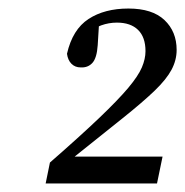

<svg xmlns="http://www.w3.org/2000/svg" viewBox="-20 -856 434 450"><path d="M87 -426 97 -475Q168 -537 212.5 -579.5Q257 -622 280.5 -650Q304 -678 312.5 -698Q321 -718 321 -736Q321 -769 303.5 -786Q286 -803 254 -803Q235 -803 217 -796.5Q199 -790 185 -776L213 -815L209 -750Q207 -720 196.5 -708.5Q186 -697 169 -698Q156 -698 147.5 -706.5Q139 -715 137 -730Q150 -787 187.5 -811.5Q225 -836 281 -836Q337 -836 365.5 -809Q394 -782 394 -739Q394 -715 382 -692.5Q370 -670 342.5 -643.5Q315 -617 267.5 -579Q220 -541 150 -485L147 -489H361L348 -426Z"/></svg>

Font: Source Serif 4 18pt
Style: Italic
Weight: 400
Italic angle: -12°
Designer: Frank Grießhammer
Foundry: Adobe Systems Incorporated
Version: Version 4.004;hotconv 1.0.116;makeotfexe 2.5.65601